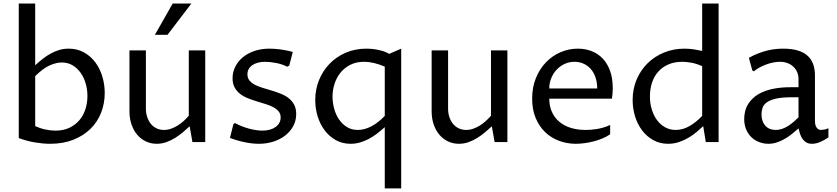

<svg xmlns="http://www.w3.org/2000/svg" viewBox="-20 -802 4724 1084"><path d="M85.9 -782.2H178.7V-433.6Q201.2 -454.1 223.1 -471.2Q245.1 -488.3 268.3 -500.7Q291.5 -513.2 315.9 -520.3Q340.3 -527.3 367.7 -527.3Q415.5 -527.3 453.4 -506.6Q491.2 -485.8 517.3 -451.2Q543.5 -416.5 557.4 -371.3Q571.3 -326.2 571.3 -277.3Q571.3 -217.8 550.8 -165.5Q530.3 -113.3 490.7 -74.5Q451.2 -35.6 393.8 -12.9Q336.4 9.8 263.2 9.8Q224.6 9.8 179 2.4Q133.3 -4.9 85.9 -22.5ZM178.7 -89.8Q208 -76.7 237.5 -70.6Q267.1 -64.5 293 -64.5Q337.9 -64.5 371.8 -80.6Q405.8 -96.7 428.5 -123.8Q451.2 -150.9 462.4 -186Q473.6 -221.2 473.6 -259.8Q473.6 -295.4 464.1 -329.3Q454.6 -363.3 436 -389.9Q417.5 -416.5 390.6 -432.9Q363.8 -449.2 328.6 -449.2Q297.4 -449.2 260 -432.6Q222.7 -416 178.7 -372.1Z M710.9 -517.6H803.7V-189.5Q803.7 -162.6 811.3 -140.4Q818.8 -118.2 832.3 -102.1Q845.7 -85.9 864.5 -77.1Q883.3 -68.4 906.2 -68.4Q926.3 -68.4 945.6 -75.2Q964.8 -82 982.7 -93Q1000.5 -104 1016.4 -118.4Q1032.2 -132.8 1045.9 -148.4V-517.6H1138.7V0H1066.4L1050.8 -88.9Q1032.7 -72.3 1012.2 -54.9Q991.7 -37.6 968.5 -23.2Q945.3 -8.8 919.4 0.5Q893.6 9.8 865.2 9.8Q832 9.8 804 -3.4Q775.9 -16.6 755.1 -40.8Q734.4 -64.9 722.7 -98.9Q710.9 -132.8 710.9 -173.8ZM854.5 -605.5 955.1 -782.2H1060.5L925.8 -605.5Z M1297.9 -101.6 1306.6 -107.4Q1325.2 -97.2 1345.7 -89.1Q1366.2 -81.1 1386.2 -75.7Q1406.2 -70.3 1425.5 -67.4Q1444.8 -64.5 1461.4 -64.5Q1484.4 -64.5 1503.4 -69.8Q1522.5 -75.2 1535.9 -85Q1549.3 -94.7 1556.9 -108.4Q1564.5 -122.1 1564.5 -138.7Q1564.5 -159.7 1552.7 -173.6Q1541 -187.5 1522 -197.5Q1502.9 -207.5 1478.5 -214.8Q1454.1 -222.2 1428.7 -230Q1403.3 -237.8 1378.9 -247.6Q1354.5 -257.3 1335.4 -272.2Q1316.4 -287.1 1304.7 -308.3Q1293 -329.6 1293 -360.4Q1293 -394.5 1308.1 -425Q1323.2 -455.6 1350.6 -478.3Q1377.9 -501 1416.3 -514.2Q1454.6 -527.3 1501.5 -527.3Q1512.7 -527.3 1528.3 -526.4Q1543.9 -525.4 1561.5 -523.2Q1579.1 -521 1597.4 -517.3Q1615.7 -513.7 1632.8 -508.3L1613.3 -432.1L1601.6 -425.3Q1587.9 -432.6 1571.5 -438Q1555.2 -443.4 1538.3 -446.5Q1521.5 -449.7 1505.4 -451.4Q1489.3 -453.1 1477.1 -453.1Q1454.6 -453.1 1436.3 -448.2Q1418 -443.4 1404.8 -434.3Q1391.6 -425.3 1384.3 -412.4Q1377 -399.4 1377 -382.8Q1377 -361.3 1388.7 -347.2Q1400.4 -333 1419.9 -323Q1439.5 -313 1464.1 -305.7Q1488.8 -298.3 1514.6 -290.5Q1540.5 -282.7 1565.2 -272.9Q1589.8 -263.2 1609.4 -248Q1628.9 -232.9 1640.6 -211.2Q1652.3 -189.5 1652.3 -158.2Q1652.3 -121.6 1636 -90.8Q1619.6 -60.1 1591.1 -37.6Q1562.5 -15.1 1524.2 -2.7Q1485.8 9.8 1441.9 9.8Q1404.3 9.8 1361.6 1Q1318.8 -7.8 1278.3 -23.4Z M2047.9 -527.3Q2069.8 -527.3 2089.8 -524.7Q2109.9 -522 2126.7 -517.8Q2143.6 -513.7 2156.5 -508.3Q2169.4 -502.9 2177.7 -498L2245.1 -527.3V261.7H2152.3V-84Q2129.9 -64 2107.2 -46.6Q2084.5 -29.3 2060.5 -16.8Q2036.6 -4.4 2011.5 2.7Q1986.3 9.8 1959.5 9.8Q1912.6 9.8 1875.7 -11Q1838.9 -31.7 1813 -66.2Q1787.1 -100.6 1773.4 -145Q1759.8 -189.5 1759.8 -236.8Q1759.8 -296.9 1781.2 -349.9Q1802.7 -402.8 1840.8 -442.1Q1878.9 -481.4 1931.9 -504.4Q1984.9 -527.3 2047.9 -527.3ZM2152.3 -425.8Q2122.1 -439 2092.5 -446Q2063 -453.1 2035.2 -453.1Q1990.7 -453.1 1957.5 -436Q1924.3 -418.9 1902.1 -391.4Q1879.9 -363.8 1868.7 -328.6Q1857.4 -293.5 1857.4 -256.8Q1857.4 -222.2 1866.7 -188.2Q1876 -154.3 1894 -127.7Q1912.1 -101.1 1938.7 -84.7Q1965.3 -68.4 2000 -68.4Q2038.1 -68.4 2076.9 -88.9Q2115.7 -109.4 2152.3 -147.5Z M2417 -517.6H2509.8V-189.5Q2509.8 -162.6 2517.3 -140.4Q2524.9 -118.2 2538.3 -102.1Q2551.8 -85.9 2570.6 -77.1Q2589.4 -68.4 2612.3 -68.4Q2632.3 -68.4 2651.6 -75.2Q2670.9 -82 2688.7 -93Q2706.5 -104 2722.4 -118.4Q2738.3 -132.8 2752 -148.4V-517.6H2844.7V0H2772.5L2756.8 -88.9Q2738.8 -72.3 2718.3 -54.9Q2697.8 -37.6 2674.6 -23.2Q2651.4 -8.8 2625.5 0.5Q2599.6 9.8 2571.3 9.8Q2538.1 9.8 2510 -3.4Q2481.9 -16.6 2461.2 -40.8Q2440.4 -64.9 2428.7 -98.9Q2417 -132.8 2417 -173.8Z M3424.8 -43.9Q3406.2 -30.8 3382.1 -20.8Q3357.9 -10.7 3332 -3.9Q3306.2 2.9 3280 6.3Q3253.9 9.8 3231.4 9.8Q3181.6 9.8 3136.7 -6.8Q3091.8 -23.4 3058.1 -55.7Q3024.4 -87.9 3004.4 -135.5Q2984.4 -183.1 2984.4 -245.1Q2984.4 -309.1 3005.6 -361.3Q3026.9 -413.6 3062.5 -450.4Q3098.1 -487.3 3144.8 -507.3Q3191.4 -527.3 3242.7 -527.3Q3284.2 -527.3 3320.1 -513.4Q3356 -499.5 3382.6 -471.7Q3409.2 -443.8 3424.3 -402.1Q3439.5 -360.4 3439.5 -304.7Q3439.5 -293.5 3438.5 -277.8Q3437.5 -262.2 3434.6 -245.1H3081.1Q3081.1 -203.1 3095.9 -170.2Q3110.8 -137.2 3137.9 -114.5Q3165 -91.8 3202.6 -80.1Q3240.2 -68.4 3285.6 -68.4Q3296.9 -68.4 3313 -69.3Q3329.1 -70.3 3347.7 -73.2Q3366.2 -76.2 3386.2 -81.8Q3406.2 -87.4 3424.8 -96.7ZM3351.6 -302.7Q3351.6 -339.4 3341.3 -367.4Q3331.1 -395.5 3313.5 -414.6Q3295.9 -433.6 3272.7 -443.4Q3249.5 -453.1 3223.1 -453.1Q3193.8 -453.1 3168 -441.2Q3142.1 -429.2 3122.8 -408.7Q3103.5 -388.2 3092.3 -360.8Q3081.1 -333.5 3081.1 -302.7Z M3944.3 -428.7Q3908.2 -444.3 3879.4 -448.7Q3850.6 -453.1 3832 -453.1Q3788.6 -453.1 3754.6 -438.7Q3720.7 -424.3 3697.3 -398.4Q3673.8 -372.6 3661.6 -336.4Q3649.4 -300.3 3649.4 -256.8Q3649.4 -218.8 3659.7 -184.6Q3669.9 -150.4 3689 -124.5Q3708 -98.6 3734.9 -83.5Q3761.7 -68.4 3794.9 -68.4Q3834.5 -68.4 3871.8 -89.6Q3909.2 -110.8 3944.3 -147.5ZM3944.3 -782.2H4037.1V0H3964.8L3950.2 -89.8Q3933.6 -74.2 3913.1 -56.9Q3892.6 -39.6 3867.7 -24.7Q3842.8 -9.8 3813.7 0Q3784.7 9.8 3752 9.8Q3705.1 9.8 3668 -11Q3630.9 -31.7 3605 -66.2Q3579.1 -100.6 3565.4 -145Q3551.8 -189.5 3551.8 -237.3Q3551.8 -300.3 3574.5 -353.5Q3597.2 -406.7 3636.7 -445.3Q3676.3 -483.9 3729.5 -505.6Q3782.7 -527.3 3843.8 -527.3Q3873 -527.3 3898.7 -523.2Q3924.3 -519 3944.3 -514.6Z M4488.3 -77.1Q4476.1 -66.9 4458.7 -52Q4441.4 -37.1 4419.7 -23.4Q4397.9 -9.8 4372.3 0Q4346.7 9.8 4317.9 9.8Q4292 9.8 4267.3 0.7Q4242.7 -8.3 4223.6 -26.1Q4204.6 -43.9 4193.1 -70.3Q4181.6 -96.7 4181.6 -130.9Q4181.6 -151.9 4186.8 -173.3Q4191.9 -194.8 4204.1 -214.6Q4216.3 -234.4 4236.1 -251.7Q4255.9 -269 4284.9 -282Q4314 -294.9 4353.5 -302.2Q4393.1 -309.6 4444.3 -309.6H4488.3V-354.5Q4488.3 -377 4480.5 -395Q4472.7 -413.1 4458.7 -426Q4444.8 -439 4425.5 -446Q4406.2 -453.1 4382.8 -453.1Q4365.2 -453.1 4345.5 -449.2Q4325.7 -445.3 4305.9 -438Q4286.1 -430.7 4268.1 -420.9Q4250 -411.1 4236.3 -399.4L4227.5 -404.3L4208 -475.6Q4236.3 -491.2 4262.7 -501.2Q4289.1 -511.2 4313.2 -517.1Q4337.4 -522.9 4359.4 -525.1Q4381.3 -527.3 4401.4 -527.3Q4492.7 -527.3 4536.9 -489.5Q4581.1 -451.7 4581.1 -376V-121.1Q4581.1 -114.7 4582 -105.7Q4583 -96.7 4586.7 -88.4Q4590.3 -80.1 4597.4 -74.2Q4604.5 -68.4 4616.7 -68.4Q4623.5 -68.4 4634.8 -70.6Q4646 -72.8 4657.2 -78.1V-26.4Q4633.8 -10.3 4610.1 -0.2Q4586.4 9.8 4564.5 9.8Q4544.4 9.8 4531.5 1.7Q4518.6 -6.3 4510 -19Q4501.5 -31.7 4496.6 -47.1Q4491.7 -62.5 4488.3 -77.1ZM4488.3 -252.9H4451.2Q4394 -252.9 4360.1 -244.9Q4326.2 -236.8 4308.3 -223.4Q4290.5 -210 4284.9 -192.4Q4279.3 -174.8 4279.3 -155.8Q4279.3 -135.3 4285.2 -119.1Q4291 -103 4301.5 -91.6Q4312 -80.1 4326.7 -74.2Q4341.3 -68.4 4358.4 -68.4Q4371.6 -68.4 4385.5 -71.5Q4399.4 -74.7 4415.3 -82.8Q4431.2 -90.8 4449 -104.5Q4466.8 -118.2 4488.3 -139.6Z"/></svg>

Font: Proza Libre
Style: Regular
Weight: 400
Designer: Jasper de Waard
Foundry: Jasper de Waard
Version: Version 1.001; ttfautohint (v1.4.1.8-43bc)